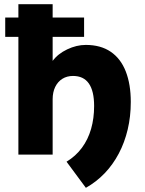

<svg xmlns="http://www.w3.org/2000/svg" viewBox="-20 -740 692 919"><path d="M391 159 298.5 34Q343 7 372.2 -32.8Q401.5 -72.5 416 -123Q430.5 -173.5 430.5 -232.5Q430.5 -304.5 405.2 -340.5Q380 -376.5 329.5 -376.5Q300.5 -376.5 278.5 -362.8Q256.5 -349 244.2 -323.8Q232 -298.5 232 -265V0H68V-720H232V-448.5Q257 -482.5 301.8 -503.8Q346.5 -525 390.5 -525Q462 -525 510 -492.2Q558 -459.5 582 -398Q606 -336.5 606 -252Q606 -182.5 591.2 -120.2Q576.5 -58 548.5 -5Q520.5 48 481 89.2Q441.5 130.5 391 159ZM5 -563.5V-656H382.5V-563.5Z"/></svg>

Font: Geologica Cursive
Style: Bold
Weight: 700
Designer: Sindre Bremnes, Frode Helland
Foundry: Monokrom Skriftforlag AS
Version: Version 1.010;gftools[0.9.28]